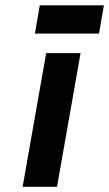

<svg xmlns="http://www.w3.org/2000/svg" viewBox="-20 -714 417 734"><path d="M66.5 0 156.5 -511H288L198 0ZM113.5 -585.5 132 -693.5H377L358.5 -585.5Z"/></svg>

Font: Overpass ExtraBold
Style: Italic
Weight: 800
Italic angle: -10°
Designer: Delve Withrington, Dave Bailey, Thomas Jockin
Foundry: Delve Fonts LLC
Version: Version 4.000